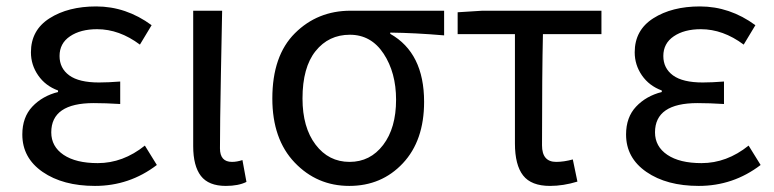

<svg xmlns="http://www.w3.org/2000/svg" viewBox="-20 -577 2456 609"><path d="M281.2 12.7Q179.7 12.7 115.2 -31.7Q50.8 -76.2 50.8 -150.4Q50.8 -205.1 82.5 -238.8Q114.3 -272.5 164.1 -285.2V-290Q124 -304.7 101.1 -337.9Q78.1 -371.1 78.1 -411.1Q78.1 -481.4 137.2 -519Q196.3 -556.6 285.2 -556.6Q379.9 -556.6 460.9 -497.1L423.8 -435.5Q358.4 -484.4 288.1 -484.4Q235.4 -484.4 202.1 -461.9Q168.9 -439.5 168.9 -399.4Q168.9 -360.4 199.7 -337.9Q230.5 -315.4 293.9 -315.4Q322.3 -315.4 361.3 -318.4V-247.1Q314.5 -250 277.3 -250Q142.6 -250 142.6 -157.2Q142.6 -112.3 181.6 -85.9Q220.7 -59.6 290 -59.6Q370.1 -59.6 439.5 -115.2L477.5 -53.7Q390.6 12.7 281.2 12.7Z M696.3 12.7Q641.6 12.7 617.2 -19Q592.8 -50.8 592.8 -113.3V-543H684.6Q683.6 -501 680.7 -341.8Q677.7 -182.6 677.7 -106.4Q677.7 -63.5 715.8 -63.5Q731.4 -63.5 749 -69.3L761.7 0Q736.3 12.7 696.3 12.7Z M843.8 -264.6Q843.8 -400.4 915.5 -471.7Q987.3 -543 1091.8 -543H1388.7V-464.8Q1295.9 -472.7 1217.8 -473.6V-469.7Q1325.2 -409.2 1325.2 -253.9Q1325.2 -130.9 1257.8 -59.1Q1190.4 12.7 1087.9 12.7Q985.4 12.7 914.6 -61.5Q843.8 -135.7 843.8 -264.6ZM1088.9 -63.5Q1154.3 -63.5 1195.3 -117.2Q1236.3 -170.9 1236.3 -260.7Q1236.3 -346.7 1196.8 -406.7Q1157.2 -466.8 1089.8 -466.8Q1022.5 -466.8 981 -415Q939.5 -363.3 939.5 -264.6Q939.5 -172.9 981 -118.2Q1022.5 -63.5 1088.9 -63.5Z M1724.6 12.7Q1665 12.7 1639.2 -20.5Q1613.3 -53.7 1613.3 -122.1V-468.8H1431.6V-538.1L1509.8 -543H1887.7V-468.8H1702.1Q1699.2 -345.7 1699.2 -116.2Q1699.2 -63.5 1744.1 -63.5Q1768.6 -63.5 1796.9 -71.3L1811.5 -1Q1766.6 12.7 1724.6 12.7Z M2196.3 12.7Q2094.7 12.7 2030.3 -31.7Q1965.8 -76.2 1965.8 -150.4Q1965.8 -205.1 1997.6 -238.8Q2029.3 -272.5 2079.1 -285.2V-290Q2039.1 -304.7 2016.1 -337.9Q1993.2 -371.1 1993.2 -411.1Q1993.2 -481.4 2052.2 -519Q2111.3 -556.6 2200.2 -556.6Q2294.9 -556.6 2376 -497.1L2338.9 -435.5Q2273.4 -484.4 2203.1 -484.4Q2150.4 -484.4 2117.2 -461.9Q2084 -439.5 2084 -399.4Q2084 -360.4 2114.7 -337.9Q2145.5 -315.4 2209 -315.4Q2237.3 -315.4 2276.4 -318.4V-247.1Q2229.5 -250 2192.4 -250Q2057.6 -250 2057.6 -157.2Q2057.6 -112.3 2096.7 -85.9Q2135.7 -59.6 2205.1 -59.6Q2285.2 -59.6 2354.5 -115.2L2392.6 -53.7Q2305.7 12.7 2196.3 12.7Z"/></svg>

Font: GenYoGothic TW TTF Regular
Style: Regular
Weight: 400
Version: Version 1.300